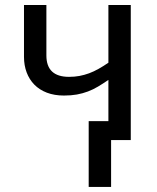

<svg xmlns="http://www.w3.org/2000/svg" viewBox="-20 -556 624 762"><path d="M410.2 -238.8Q388.7 -224.1 369.1 -212.4Q349.6 -200.7 328.9 -192.9Q308.1 -185.1 285.2 -180.9Q262.2 -176.8 233.9 -176.8Q195.8 -176.8 166 -188.2Q136.2 -199.7 116.2 -220.2Q96.2 -240.7 85.7 -268.8Q75.2 -296.9 75.2 -330.1V-536.1H164.1V-335.9Q164.1 -251 253.9 -251Q275.9 -251 295.4 -254.6Q314.9 -258.3 333.5 -265.1Q352.1 -272 370.8 -282.5Q389.6 -293 410.2 -307.1V-536.1H499V0H420.9V186H332V-75.2H410.2Z"/></svg>

Font: Droid Sans
Style: Regular
Weight: 400
Foundry: Ascender Corporation
Version: Version 1.00 build 114